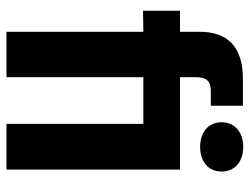

<svg xmlns="http://www.w3.org/2000/svg" viewBox="-109 -661 770 592"><g transform="rotate(90 276.0 -365.0)"><path d="M433 -597C476 -597 509 -621 509 -663C509 -706 476 -730 433 -730C390 -730 357 -706 357 -663C357 -621 390 -597 433 -597ZM78 0H218V-422H362V0H503V-535H218V-584C218 -616 229 -630 261 -630H306V-729H224C125 -729 78 -683 78 -595V-535H13V-421L78 -422Z"/></g></svg>

Font: Mona Sans SemiCondensed
Style: Bold
Weight: 700
Width: 4
Designer: Deni Anggara
Foundry: GitHub
Version: Version 2.000